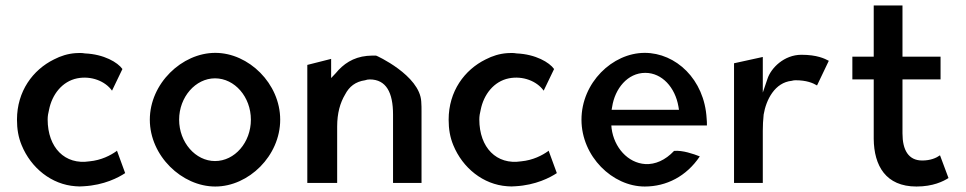

<svg xmlns="http://www.w3.org/2000/svg" viewBox="-20 -678 3528 701"><path d="M154 -242C154 -254 156 -265 159 -277C170 -333 207 -381 262 -392C313 -402 364 -382 389 -347L427 -426C410 -450 360 -480 290 -483C279 -485 267 -485 256 -484C228 -482 202 -474 177 -461C100 -423 42 -345 42 -241C42 -207 47 -177 59 -148C93 -65 168 -4 256 2C266 3 276 3 286 2C360 -2 413 -30 437 -46L407 -128L405 -126C384 -111 350 -93 307 -89C217 -75 154 -139 154 -242Z M634 -241C634 -324 694 -392 765 -392C837 -392 896 -324 896 -241C896 -158 837 -90 765 -90C694 -90 634 -158 634 -241ZM527 -241C527 -109 644 3 766 3C888 3 1003 -109 1003 -241C1003 -373 888 -485 766 -485C644 -485 527 -373 527 -241Z M1519 -10V-270C1519 -283 1519 -294 1518 -307C1513 -403 1353 -476 1353 -475C1342 -475 1330 -475 1320 -474C1269 -469 1233 -444 1206 -411L1189 -393V-463L1102 -441V-10H1211V-216C1211 -265 1222 -303 1240 -333C1255 -362 1278 -380 1313 -385C1318 -387 1324 -388 1330 -388C1390 -388 1415 -340 1415 -260V-10Z M1730 -242C1730 -254 1732 -265 1735 -277C1746 -333 1783 -381 1838 -392C1889 -402 1940 -382 1965 -347L2003 -426C1986 -450 1936 -480 1866 -483C1855 -485 1843 -485 1832 -484C1804 -482 1778 -474 1753 -461C1676 -423 1618 -345 1618 -241C1618 -207 1623 -177 1635 -148C1669 -65 1744 -4 1832 2C1842 3 1852 3 1862 2C1936 -2 1989 -30 2013 -46L1983 -128L1981 -126C1960 -111 1926 -93 1883 -89C1793 -75 1730 -139 1730 -242Z M2213 -209 2212 -220H2561C2561 -229 2561 -236 2560 -245C2552 -389 2447 -485 2334 -485C2216 -485 2103 -376 2103 -241C2103 -107 2216 3 2334 3C2413 3 2486 -34 2535 -107C2512 -116 2472 -130 2441 -127C2409 -93 2372 -77 2336 -79C2272 -83 2222 -140 2213 -209ZM2457 -289 2459 -277H2213L2215 -288C2225 -354 2271 -412 2336 -412C2397 -412 2445 -359 2457 -289Z M3006 -456C2991 -464 2963 -478 2906 -478C2843 -478 2795 -430 2782 -390L2765 -340V-470L2660 -447V-10H2765V-201C2765 -220 2766 -240 2768 -258V-259C2777 -314 2809 -377 2871 -383C2874 -384 2879 -385 2884 -385C2925 -385 2948 -375 2963 -366Z M3347 -92C3297 -92 3275 -130 3275 -191V-388H3414V-471H3275V-658H3170V-471H3092V-388H3170V-171C3171 -73 3214 3 3326 3C3387 3 3424 -16 3443 -28L3412 -111C3398 -101 3377 -92 3347 -92Z"/></svg>

Font: Bluebird
Style: LiNrw
Weight: 300
Designer: Jasper
Foundry: Cannot Into Space Fonts
Version: Version 0.98